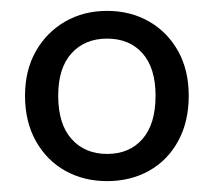

<svg xmlns="http://www.w3.org/2000/svg" viewBox="-20 -734 394 353"><path d="M177 -401Q134 -401 100 -420Q66 -439 46 -474.5Q26 -510 26 -558Q26 -605 46 -640Q66 -675 100 -694.5Q134 -714 177 -714Q220 -714 254 -694.5Q288 -675 307.5 -640Q327 -605 327 -558Q327 -510 307.5 -474.5Q288 -439 254 -420Q220 -401 177 -401ZM177 -451Q218 -451 242 -478.5Q266 -506 266 -558Q266 -609 242 -636Q218 -663 177 -663Q136 -663 111.5 -636Q87 -609 87 -558Q87 -506 111.5 -478.5Q136 -451 177 -451Z"/></svg>

Font: Nunito Sans 10pt
Style: Regular
Weight: 400
Designer: Vernon Adams
Foundry: Vernon Adams
Version: Version 3.101;gftools[0.9.27]